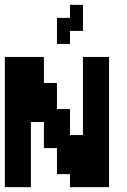

<svg xmlns="http://www.w3.org/2000/svg" viewBox="-20 -770 522 790"><path d="M107.1 -267.9V0H0V-535.7H160.7V-428.6H214.3V-321.4H267.9V-214.3H321.4V-535.7H428.6V0H267.9V-53.6H214.3V-160.7H160.7V-267.9ZM267.9 -750H321.4V-642.9H267.9V-589.3H214.3V-696.4H267.9Z"/></svg>

Font: Jersey 10
Style: Regular
Weight: 400
Designer: Sarah Cadigan-Fried
Version: Version 1.000